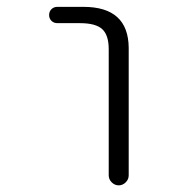

<svg xmlns="http://www.w3.org/2000/svg" viewBox="-20 -565 540 563"><path d="M148.4 -497.1Q137.7 -497.1 130.9 -503.9Q124 -510.7 124 -521Q124 -531.2 130.9 -538.1Q137.7 -544.9 148.4 -544.9H224.6Q356.4 -544.9 357.4 -424.8V-50.8Q357.4 -39.1 348.6 -30.3Q339.8 -21.5 328.1 -21.5Q316.4 -21.5 307.6 -30.3Q298.8 -39.1 298.8 -50.8V-420.9Q298.8 -461.9 279.8 -479.5Q260.7 -497.1 214.8 -497.1Z"/></svg>

Font: Rounded Mgen+ 2m light
Style: Regular
Weight: 200
Designer: [Source Han Sans]
Ryoko NISHIZUKA  (kana & ideographs); Paul D. Hunt (Latin, Greek & Cyrillic); Wenlong ZHANG  (bopomofo
Version: Version 1.059.20150602